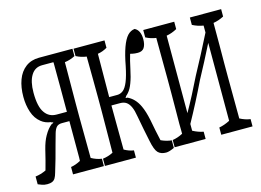

<svg xmlns="http://www.w3.org/2000/svg" viewBox="-88 -677 1203 886"><g transform="rotate(-15 513.5 -233.5)"><path d="M164.6 11.7Q187 8.3 211.4 -4.9V-8.3Q211.9 -9.3 211.9 -20Q211.9 -62 211.9 -113.8Q211.9 -149.4 211.9 -194.8H176.3Q158.7 -194.8 150.1 -185.3Q141.6 -175.8 136.2 -157Q130.9 -138.2 122.6 -108.4Q105 -40.5 86.9 17.6Q82.5 33.7 77.1 42.7Q71.8 51.8 62.5 55.9Q53.2 60.1 38.8 60.1Q24.4 60.1 12.9 55.7Q1.5 51.3 -4.9 48.8Q-4.9 35.2 -4.9 11.7Q20.5 8.8 46.4 -3.4Q58.6 -45.9 70.8 -97.7Q80.1 -134.8 93.8 -158.7Q110.4 -188.5 130.4 -203.6Q134.8 -202.1 139.6 -210.9Q134.3 -207 128.4 -212.4Q101.6 -215.8 83 -231Q58.1 -250.5 46.9 -284.2Q35.6 -317.9 35.6 -357.4Q35.6 -403.3 48.6 -438.5Q61.5 -473.6 88.1 -493.7Q114.7 -513.7 151.9 -513.7H312Q312 -491.2 312 -478.5Q287.1 -465.8 262.2 -462.9V-459.5Q262.2 -448.7 262.2 -447.3Q262.2 -402.8 261.7 -354Q261.2 -305.2 261.2 -266.6Q261.2 -229 261.2 -201.2Q261.2 -160.2 262.7 -5.4Q287.1 8.3 312 11.7Q312 34.2 312 46.9H164.6Q164.6 34.2 164.6 11.7ZM211.9 -358.9Q211.9 -409.7 211.4 -471.7L210.9 -476.6H157.2Q122.6 -476.6 104.5 -447.3Q85.9 -418 85.9 -364.3Q85.9 -296.9 106.9 -268.1Q126.5 -239.3 163.1 -239.3H211.9Z M545.4 -11.2Q533.2 -68.4 521 -135.3Q516.6 -163.1 508.8 -180.4Q501 -197.8 489.3 -206.1Q477.5 -214.4 459.5 -214.4H418V-209.5Q418 -166.5 418.5 -120.4Q418.9 -74.2 419.4 -3.4Q442.9 9.8 464.8 12.7Q464.8 34.7 464.8 47.4H316.9Q316.9 35.2 316.9 12.7Q341.8 9.8 366.2 -2.4Q367.7 -193.4 367.7 -199.2Q367.7 -227.5 367.7 -265.1Q367.7 -303.7 367.2 -350.6Q366.7 -397.5 366.2 -461.9Q341.3 -464.8 316.9 -477.5Q316.9 -490.2 316.9 -512.7H464.8Q464.8 -490.2 464.8 -477.5Q442.9 -464.4 419.4 -460.9Q418 -263.2 418 -259.3V-254.4H456.5Q472.2 -254.4 485.1 -264.6Q498 -274.9 508.8 -301.3Q519.5 -327.6 528.8 -373.5Q547.9 -476.6 578.1 -509.8Q593.3 -525.9 612.8 -527.8Q639.2 -514.6 639.2 -471.7Q639.2 -446.3 629.4 -431.2Q620.1 -417.5 599.1 -417.5Q584.5 -417.5 573.7 -419.9Q570.8 -420.4 563 -422.4Q554.2 -393.6 546.1 -354.5Q538.1 -315.4 528.3 -290Q519 -264.6 505.9 -250Q501 -244.1 495.1 -239.3Q492.2 -231.9 489.3 -233.9Q493.2 -227.5 496.6 -231Q532.7 -215.8 552.7 -172.9Q565.4 -146 574.2 -103.5Q584.5 -47.4 595.2 -1Q620.1 10.7 645.5 13.2Q645.5 36.1 645.5 49.3Q620.6 61 606.4 61Q581.1 61 567.6 47.1Q554.2 33.2 545.4 -11.2Z M1022 -512.7Q1022 -490.2 1022 -477.5Q997.1 -464.4 971.7 -460.4V-457Q971.7 -446.3 971.7 -445.8Q971.7 -394.5 971.7 -352.5Q971.7 -304.2 971.2 -266.1Q971.2 -227.5 971.2 -199.2Q971.7 -150.9 971.7 -112.3Q972.2 -61 972.2 -19.5Q972.2 -8.3 972.2 -7.3V-3.9Q997.1 9.3 1022 12.7Q1022 34.7 1022 47.4H872.6Q872.6 35.2 872.6 12.7Q897.5 8.3 924.3 -5.4Q924.3 -186.5 924.3 -377.9Q882.8 -295.4 843.3 -222.7Q796.4 -125.5 747.6 -37.6Q747.6 -16.6 747.6 -5.4Q773.4 8.3 797.9 12.7Q797.9 34.7 797.9 47.4H649.9Q649.9 35.2 649.9 12.7Q674.3 9.3 699.2 -3.9V-7.3Q699.2 -8.3 699.2 -19.5Q698.7 -26.4 698.7 -51.8Q698.7 -80.6 699.2 -112.8Q699.7 -145 699.7 -199.2Q699.7 -227.5 699.7 -266.1Q699.7 -304.7 699.2 -352.8Q698.7 -400.9 698.7 -445.8Q698.7 -447.3 698.7 -458.5V-461.9Q674.3 -464.8 649.9 -477.5Q649.9 -490.2 649.9 -512.7H797.9Q797.9 -490.2 797.9 -477.5Q773.4 -463.9 747.6 -459.5Q747.6 -269.5 747.6 -89.4Q789.1 -162.6 829.1 -245.1Q876 -331.1 924.3 -427.2Q924.3 -439 924.3 -460.4Q897.9 -464.4 872.6 -477.5Q872.6 -490.2 872.6 -512.7Z"/></g></svg>

Font: Scarab Serif
Style: Condensed-Light
Weight: 300
Designer: John Roberts
Foundry: Scarab
Version: 1.0